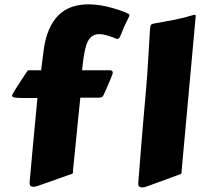

<svg xmlns="http://www.w3.org/2000/svg" viewBox="-20 -817 903 866"><path d="M113.3 7.3Q113.8 2 115.5 -15.9Q117.2 -33.7 119.6 -61Q122.1 -88.4 125.2 -123.8Q128.4 -159.2 132.3 -200Q136.2 -240.7 140.4 -285.2Q144.5 -329.6 148.9 -375H84Q57.6 -375 45.9 -377.2Q34.2 -379.4 34.2 -386.2Q34.2 -388.2 39.1 -396.7Q43.9 -405.3 51.5 -417.2Q59.1 -429.2 67.9 -442.9Q76.7 -456.5 84.7 -468.5Q92.8 -480.5 98.6 -489.3Q104.5 -498 106 -500H165.5L175.3 -577.6Q182.1 -639.2 200 -681.2Q217.8 -723.1 244.4 -749Q271 -774.9 305.2 -786.1Q339.4 -797.4 378.4 -797.4Q417.5 -797.4 459.7 -787.8Q502 -778.3 544.9 -761.7Q554.2 -757.8 558.8 -755.1Q563.5 -752.4 563.5 -748Q563.5 -744.1 560.1 -737.8Q544.4 -707.5 536.9 -689Q529.3 -670.4 524.9 -659.7Q520.5 -648.9 517.6 -645.3Q514.6 -641.6 508.8 -641.6Q505.9 -641.6 502.7 -643.1Q499.5 -644.5 495.1 -646.5Q478 -652.8 460.7 -658Q443.4 -663.1 427.7 -663.1Q405.8 -663.1 389.9 -649.4Q374 -635.7 364.7 -597.7Q359.4 -575.7 356 -550.3Q352.5 -524.9 350.1 -500H477.5Q481.4 -500 485.1 -497.3Q488.8 -494.6 488.8 -488.3Q488.8 -485.8 482.9 -470.7Q477.1 -455.6 466.3 -431.2L448.7 -391.6Q445.3 -384.3 441.7 -380.9Q438 -377.4 426.8 -376.5H342.3Q336.9 -325.7 332 -275.9Q327.1 -226.1 322.8 -182.4Q318.4 -138.7 314.9 -104.7Q311.5 -70.8 309.6 -52.2Q309.1 -50.8 309.1 -46.9Q309.1 -44.9 309.3 -43.5Q309.6 -42 309.6 -41Q309.6 -36.6 306.4 -33.9Q303.2 -31.2 290 -27.8L161.6 17.6Q156.2 19.5 147.5 22.5Q138.7 25.4 130.4 25.4Q122.1 25.4 117.7 21.5Q113.3 17.6 113.3 7.3ZM638.7 -413.1Q644.5 -480 648.2 -545.4Q651.9 -610.8 656.2 -679.7Q657.2 -695.8 659.4 -701.9Q661.6 -708 670.4 -710Q715.8 -718.3 761.5 -726.8Q807.1 -735.4 853 -749.5Q854.5 -750 857.4 -750Q862.8 -750 862.8 -745.1L799.3 -47.9V-39.6Q799.3 -35.2 795.9 -32.5Q792.5 -29.8 779.8 -26.4L651.9 20.5Q646.5 22.9 637.7 25.6Q628.9 28.3 620.6 28.3Q613.8 28.3 608.6 24.9Q603.5 21.5 603.5 13.2V10.3Q607.4 -39.1 611.1 -86.2Q614.7 -133.3 618.9 -183.6Q623 -233.9 627.9 -290Q632.8 -346.2 638.7 -413.1Z"/></svg>

Font: Carter One
Style: Regular
Weight: 400
Designer: vernon adams
Foundry: vernon adams
Version: Version 1.000